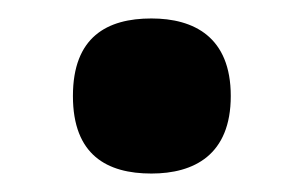

<svg xmlns="http://www.w3.org/2000/svg" viewBox="-20 -180 329 208"><path d="M144 8C190 8 230 -12 230 -76C230 -140 190 -160 144 -160C96 -160 59 -140 59 -76C59 -12 96 8 144 8Z"/></svg>

Font: Noto Serif Myanmar Condensed Black
Style: Regular
Weight: 900
Width: 3
Designer: Ben Mitchell and the Monotype Design Team
Foundry: Monotype Imaging Inc.
Version: Version 2.106